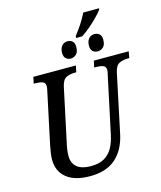

<svg xmlns="http://www.w3.org/2000/svg" viewBox="-147 -1141 1054 1256"><g transform="rotate(-15 380.0 -513.0)"><path d="M451 -900Q475 -930 498 -965Q521 -1000 539 -1036H646L643 -1026Q629 -1007 603.5 -981Q578 -955 548.5 -930Q519 -905 491 -887H450ZM383 -766Q362 -766 349 -778.5Q336 -791 336 -816Q336 -845 350.5 -863Q365 -881 389 -881Q410 -881 423 -869Q436 -857 436 -832Q436 -795 419 -780.5Q402 -766 383 -766ZM566 -766Q544 -766 531 -778.5Q518 -791 518 -816Q518 -845 532.5 -863Q547 -881 571 -881Q592 -881 605.5 -869Q619 -857 619 -832Q619 -795 602 -780.5Q585 -766 566 -766ZM306 10Q203 10 147.5 -34.5Q92 -79 92 -160Q92 -177 96 -205.5Q100 -234 104 -252L178 -600Q183 -622 183 -632Q183 -656 164 -663Q145 -670 116 -670H105L114 -714H402L393 -670H381Q350 -670 325 -658Q300 -646 290 -600L215 -248Q209 -223 205.5 -199Q202 -175 202 -155Q202 -104 234.5 -78Q267 -52 327 -52Q386 -52 421.5 -74Q457 -96 476.5 -133Q496 -170 506 -218L588 -603Q593 -620 593 -632Q593 -656 574 -663Q555 -670 526 -670H514L524 -714H760L752 -670H740Q709 -670 684 -658Q659 -646 649 -600L566 -207Q545 -105 481.5 -47.5Q418 10 306 10Z"/></g></svg>

Font: Noto Serif SemiCondensed Medium
Style: Italic
Weight: 500
Width: 4
Italic angle: -12°
Designer: Monotype Design Team
Foundry: Monotype Imaging Inc.
Version: Version 2.013